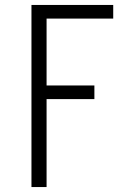

<svg xmlns="http://www.w3.org/2000/svg" viewBox="-20 -540 540 775"><path d="M107 215V-520H437V-465H168V-195H361V-140H168V215Z"/></svg>

Font: Iosevka Curly Slab Light
Style: Regular
Weight: 300
Monospace: yes
Designer: Belleve Invis
Foundry: Belleve Invis
Version: Version 22.1.2; ttfautohint (v1.8.4)